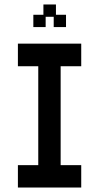

<svg xmlns="http://www.w3.org/2000/svg" viewBox="-20 -826 444 858"><path d="M60 12V-88H151V-530H60V-631H343V-530H251V-88H343V12ZM129 -705V-760H174V-806H230V-760H275V-705H220V-751H184V-705Z"/></svg>

Font: Pixelify Sans
Style: Regular
Weight: 400
Designer: Stefie Justprince
Foundry: Typecalism Foundryline
Version: Version 1.000;February 13, 2025;FontCreator 15.0.0.3015 64-b